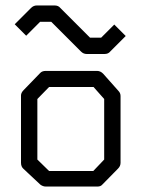

<svg xmlns="http://www.w3.org/2000/svg" viewBox="-20 -737 580 704"><path d="M55 -627 34 -648 94 -708Q103 -717 115 -717H180Q194 -717 201 -708L310 -599H351L399 -647L420 -626L441 -605L384 -548Q377 -539 363 -539H298Q286 -539 277 -548L168 -657H127L76 -606ZM117 -374V-152L160 -110H322L362 -152V-374L323 -418H160ZM67 -407 128 -470Q135 -477 148 -477H336Q348 -477 358 -467L414 -404Q422 -396 422 -385V-140Q422 -128 413 -119L355 -60Q349 -53 337.5 -53H334H148Q137.5 -53 128 -60L66 -118Q57 -126 57 -140V-387Q57 -397 67 -407Z"/></svg>

Font: IBM 3270
Style: Regular
Weight: 400
Monospace: yes
Version: Version 2.3.1